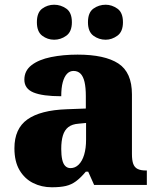

<svg xmlns="http://www.w3.org/2000/svg" viewBox="-20 -782 666 812"><path d="M199 10Q156 10 120 -8Q84 -26 62.5 -62.5Q41 -99 41 -155Q41 -238 96 -277Q151 -316 262 -320L343 -323V-375Q343 -412 337.5 -435.5Q332 -459 320.5 -470.5Q309 -482 291 -482Q275 -482 263.5 -470Q252 -458 245.5 -434.5Q239 -411 239 -375Q160 -375 121.5 -391Q83 -407 83 -445Q83 -483 113.5 -506.5Q144 -530 195.5 -540.5Q247 -551 308 -551Q423 -551 480.5 -513.5Q538 -476 538 -383V-131Q538 -104 543.5 -89Q549 -74 562 -67.5Q575 -61 597 -61H601V0H378L353 -56H343Q321 -30 301.5 -15.5Q282 -1 258.5 4.5Q235 10 199 10ZM278 -71Q298 -71 313 -86Q328 -101 336 -128Q344 -155 344 -191V-262L313 -259Q285 -257 269 -244.5Q253 -232 246 -209Q239 -186 239 -152Q239 -126 243 -107.5Q247 -89 256 -80Q265 -71 278 -71ZM427 -614Q398 -614 375 -631Q352 -648 352 -688Q352 -729 375 -745.5Q398 -762 427 -762Q453 -762 476.5 -745.5Q500 -729 500 -688Q500 -648 476.5 -631Q453 -614 427 -614ZM209 -614Q181 -614 158.5 -631Q136 -648 136 -688Q136 -729 158.5 -745.5Q181 -762 209 -762Q237 -762 260.5 -745.5Q284 -729 284 -688Q284 -648 260.5 -631Q237 -614 209 -614Z"/></svg>

Font: Noto Serif Gujarati Black
Style: Regular
Weight: 900
Version: Version 2.102